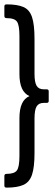

<svg xmlns="http://www.w3.org/2000/svg" viewBox="-23 -717 252 879"><path d="M7 142Q-3 142 -3 133V89Q-3 79 7 79Q43 79 54.5 63Q66 47 66 -3V-176Q66 -258 112 -277Q66 -297 66 -378V-552Q66 -601 55 -617.5Q44 -634 7 -634Q-3 -634 -3 -644V-688Q-3 -697 7 -697Q56 -697 84 -685Q112 -673 123.5 -639Q135 -605 135 -539V-379Q135 -341 144.5 -324.5Q154 -308 178 -308H191Q200 -308 200 -299V-255Q200 -246 191 -246H178Q154 -246 144.5 -229.5Q135 -213 135 -175V-16Q135 49 123.5 83Q112 117 84 129.5Q56 142 7 142Z"/></svg>

Font: Sofia Sans Cond
Style: Regular
Weight: 400
Width: 3
Designer: Botio Nikoltchev, Ani Petrova
Foundry: lettersoup
Version: Version 4.100; ttfautohint (v1.8.3)